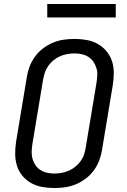

<svg xmlns="http://www.w3.org/2000/svg" viewBox="-20 -939 640 967"><path d="M254 8Q222 8 192 2.5Q162 -3 137 -17Q112 -31 93 -53.5Q74 -76 65.5 -104Q57 -132 56.5 -162.5Q56 -193 61 -225L115 -550Q119 -577 129 -603.5Q139 -630 156 -653.5Q173 -677 196.5 -695Q220 -713 246.5 -724Q273 -735 300.5 -739Q328 -743 355 -743Q387 -743 417 -737.5Q447 -732 472 -718Q497 -704 516 -681.5Q535 -659 544 -631Q553 -603 553 -572.5Q553 -542 548 -510L494 -185Q490 -158 480 -131.5Q470 -105 453 -81.5Q436 -58 412.5 -40Q389 -22 362.5 -11Q336 0 308.5 4Q281 8 254 8ZM254 -65Q272 -65 291 -68.5Q310 -72 327 -79.5Q344 -87 359.5 -99.5Q375 -112 386.5 -128Q398 -144 403.5 -161.5Q409 -179 412 -197L466 -522Q469 -542 470 -560.5Q471 -579 465.5 -596.5Q460 -614 450 -628.5Q440 -643 425 -652.5Q410 -662 392 -666Q374 -670 355 -670Q337 -670 318 -666.5Q299 -663 282 -655.5Q265 -648 249.5 -635.5Q234 -623 223 -607Q212 -591 206 -573.5Q200 -556 197 -538L143 -213Q140 -193 139.5 -174.5Q139 -156 144 -138.5Q149 -121 159 -106.5Q169 -92 184 -82.5Q199 -73 217 -69Q235 -65 254 -65ZM218 -851V-919H563V-851Z"/></svg>

Font: Iosevka Aile
Style: Italic
Weight: 400
Italic angle: -9°
Designer: Belleve Invis
Foundry: Belleve Invis
Version: Version 28.0.1; ttfautohint (v1.8.4)